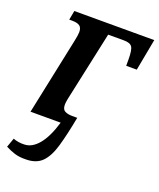

<svg xmlns="http://www.w3.org/2000/svg" viewBox="-154 -624 780 939"><g transform="rotate(20 236.0 -154.5)"><path d="M94 227Q60 228 35 220Q10 212 -13 200L4 152Q16 157 32 159.5Q48 162 63 161Q102 160 135.5 120Q169 80 193 0H36L120 -400Q123 -413 125 -426.5Q127 -440 127 -447Q127 -470 114.5 -479Q102 -488 75 -488H60L69 -536H485L454 -371H399V-404Q399 -454 388.5 -469Q378 -484 346 -484H264L185 -117Q182 -99 182 -90Q182 -65 197 -57.5Q212 -50 235 -50H261Q243 45 225 106.5Q207 168 177 197.5Q147 227 94 227Z"/></g></svg>

Font: Noto Serif SemiCondensed SemiBold
Style: Italic
Weight: 600
Width: 4
Italic angle: -12°
Designer: Monotype Design Team
Foundry: Monotype Imaging Inc.
Version: Version 2.014; ttfautohint (v1.8.4.7-5d5b)